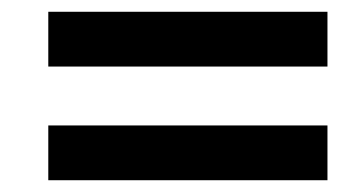

<svg xmlns="http://www.w3.org/2000/svg" viewBox="-20 -515 612 326"><path d="M62 -402H536V-495H62ZM62 -209H536V-302H62Z"/></svg>

Font: Noto Sans SemiBold
Style: Italic
Weight: 600
Italic angle: -12°
Designer: Monotype Design Team
Foundry: Monotype Imaging Inc.
Version: Version 2.013